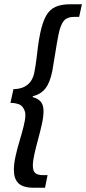

<svg xmlns="http://www.w3.org/2000/svg" viewBox="-20 -728 404 900"><path d="M138 152Q88 152 66.5 131Q45 110 45 68Q45 40 53 4Q61 -32 72 -68.5Q83 -105 91 -137Q99 -169 99 -189Q99 -210 85 -227.5Q71 -245 29 -246L43 -310Q77 -311 97.5 -323Q118 -335 128 -353Q138 -371 141 -389Q147 -420 150.5 -448.5Q154 -477 157.5 -506Q161 -535 168 -570Q179 -623 195.5 -653Q212 -683 239.5 -695.5Q267 -708 309 -708H364L351 -649H329Q294 -649 278.5 -629.5Q263 -610 254 -565Q246 -524 239.5 -481.5Q233 -439 225 -394Q214 -340 192.5 -313Q171 -286 134 -277L133 -273Q161 -265 172.5 -249.5Q184 -234 184 -207Q184 -181 176.5 -147Q169 -113 159 -76.5Q149 -40 141.5 -7Q134 26 134 48Q134 72 144.5 82.5Q155 93 183 93H203L191 152Z"/></svg>

Font: Source Sans 3 ExtraLight SemiBold
Style: Italic
Weight: 600
Italic angle: -11°
Version: Version 3.052;hotconv 1.1.0;makeotfexe 2.6.0